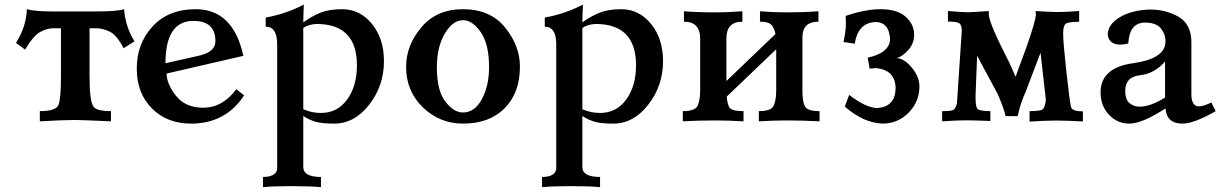

<svg xmlns="http://www.w3.org/2000/svg" viewBox="-20 -522 5270 826"><path d="M457.5 0Q328.1 -5.9 303.2 -5.9Q254.4 -5.9 151.4 0V-43.9Q220.7 -43.9 231.4 -70.1Q242.2 -96.2 242.2 -191.4V-400.4H208.5Q184.6 -400.4 155 -385.7Q125.5 -371.1 87.9 -308.6L48.8 -337.4Q92.8 -407.2 95.7 -482.4Q129.4 -472.7 209.5 -472.7H389.2Q483.9 -472.7 513.7 -482.4Q519.5 -407.2 558.6 -344.2L511.7 -314.5Q481.9 -372.1 451.4 -386.2Q420.9 -400.4 396.5 -400.4H365.2V-196.3Q365.2 -90.8 379.9 -67.9Q388.2 -43.9 457.5 -43.9Z M801.8 9.8Q698.7 9.8 633.5 -55.7Q568.4 -121.1 568.4 -226.6Q568.4 -335 636.7 -408.7Q705.1 -482.4 821.8 -482.4Q983.4 -482.4 1026.9 -281.7L696.8 -205.6Q696.8 -161.6 737.1 -110.1Q777.3 -58.6 854.5 -58.6Q937.5 -58.6 996.6 -138.2L1030.3 -111.8Q950.7 9.8 801.8 9.8ZM691.9 -250 837.4 -282.7Q906.7 -298.8 906.7 -344.7Q906.7 -432.1 812 -432.1Q691.9 -432.1 691.9 -250Z M1360.8 283.2Q1320.8 278.8 1228.5 278.8Q1156.2 278.8 1111.3 283.2V239.3Q1165.5 239.3 1172.4 206.5V-331.5Q1172.4 -407.2 1123 -407.2V-446.3Q1213.9 -463.4 1287.1 -502.4Q1284.7 -447.8 1284.7 -425.8Q1324.2 -454.1 1361.1 -468.3Q1397.9 -482.4 1452.1 -482.4Q1528.8 -482.4 1580.3 -418.9Q1631.8 -355.5 1631.8 -258.8Q1631.8 -153.3 1568.4 -71.8Q1504.9 9.8 1418 9.8Q1364.7 9.8 1337.4 1.7Q1310.1 -6.3 1284.7 -22.9V196.3Q1284.7 239.3 1360.8 239.3ZM1360.8 -36.1Q1431.6 -36.1 1473.6 -94.2Q1515.6 -152.3 1515.6 -240.7Q1515.6 -418.9 1341.8 -418.9Q1308.1 -417.5 1284.7 -401.9V-52.2Q1319.8 -36.1 1360.8 -36.1Z M1972.2 9.8Q1872.1 9.8 1799.6 -59.8Q1727.1 -129.4 1727.1 -234.4Q1727.1 -326.7 1792.7 -404.5Q1858.4 -482.4 1971.2 -482.4Q2089.4 -482.4 2153.1 -403.6Q2216.8 -324.7 2216.8 -235.8Q2216.8 -122.6 2151.1 -56.4Q2085.4 9.8 1972.2 9.8ZM1971.2 -38.1Q2022.5 -38.1 2053.2 -95.7Q2084 -153.3 2084 -232.9Q2084 -332.5 2048.1 -383.8Q2012.2 -435.1 1972.2 -435.1Q1927.7 -435.1 1893.6 -377.4Q1859.4 -319.8 1859.4 -232.9Q1859.4 -132.3 1895.8 -85.2Q1932.1 -38.1 1971.2 -38.1Z M2561.5 283.2Q2521.5 278.8 2429.2 278.8Q2356.9 278.8 2312 283.2V239.3Q2366.2 239.3 2373 206.5V-331.5Q2373 -407.2 2323.7 -407.2V-446.3Q2414.6 -463.4 2487.8 -502.4Q2485.4 -447.8 2485.4 -425.8Q2524.9 -454.1 2561.8 -468.3Q2598.6 -482.4 2652.8 -482.4Q2729.5 -482.4 2781 -418.9Q2832.5 -355.5 2832.5 -258.8Q2832.5 -153.3 2769 -71.8Q2705.6 9.8 2618.7 9.8Q2565.4 9.8 2538.1 1.7Q2510.7 -6.3 2485.4 -22.9V196.3Q2485.4 239.3 2561.5 239.3ZM2561.5 -36.1Q2632.3 -36.1 2674.3 -94.2Q2716.3 -152.3 2716.3 -240.7Q2716.3 -418.9 2542.5 -418.9Q2508.8 -417.5 2485.4 -401.9V-52.2Q2520.5 -36.1 2561.5 -36.1Z M3505.9 0Q3435.1 -3.9 3363.8 -3.9Q3309.1 -3.9 3244.6 0V-43.9Q3297.4 -43.9 3308.3 -67.1Q3319.3 -90.3 3319.3 -134.8V-310.1L3106.4 -106.4Q3108.4 -78.6 3116.9 -61.3Q3125.5 -43.9 3178.7 -43.9V0Q3107.9 -3.9 3061 -3.9Q2981.9 -3.9 2917.5 0V-43.9Q2970.2 -43.9 2981.2 -67.1Q2992.2 -90.3 2992.2 -134.8V-355.5Q2992.2 -428.7 2922.4 -428.7V-473.6Q2977.1 -468.8 3061 -468.8Q3113.3 -468.8 3173.8 -473.6V-428.7Q3105 -428.7 3105 -356.4V-173.3L3315.9 -375.5Q3314.5 -389.2 3303.5 -408.9Q3292.5 -428.7 3249.5 -428.7V-473.6Q3304.2 -468.8 3363.8 -468.8Q3440.4 -468.8 3501 -473.6V-428.7Q3432.1 -428.7 3432.1 -361.3V-131.8Q3432.1 -86.4 3442.4 -65.2Q3452.6 -43.9 3505.9 -43.9Z M3776.4 9.8Q3693.8 6.3 3614.3 -63.5L3633.3 -113.8Q3705.1 -58.1 3754.9 -57.1Q3830.1 -63 3833 -139.6Q3833 -221.7 3747.6 -229L3721.2 -226.6L3712.9 -273.9Q3809.1 -294.9 3809.1 -356Q3804.2 -424.3 3751 -427.2Q3671.9 -427.2 3657.2 -334L3608.9 -341.3Q3619.1 -389.6 3619.1 -418L3618.2 -453.6Q3703.1 -482.4 3768.6 -482.4Q3839.8 -482.4 3876.2 -450Q3912.6 -417.5 3912.6 -373Q3912.6 -335 3887.7 -307.1Q3862.8 -279.3 3838.4 -272Q3870.6 -270 3903.1 -230.7Q3935.5 -191.4 3935.5 -149.9Q3935.5 -85 3889.2 -37.6Q3842.8 9.8 3776.4 9.8Z M4409.2 1V-43.9Q4457 -43.9 4466.3 -52Q4475.6 -60.1 4479.5 -91.8L4456.5 -295.4L4392.1 -126Q4369.1 -76.2 4358.4 -22.5H4306.2Q4299.3 -54.2 4272.9 -116.2L4183.6 -282.2L4176.8 -107.4Q4176.8 -64 4184.8 -54Q4192.9 -43.9 4240.7 -43.9V-1.5Q4174.3 -4.4 4134.3 -4.4Q4098.6 -4.4 4033.2 0V-43.9Q4069.8 -43.9 4079.8 -48.3Q4089.8 -52.7 4096.7 -75.7L4117.7 -389.6Q4117.7 -414.6 4106.7 -421.9Q4095.7 -429.2 4058.1 -429.2V-474.6Q4124 -469.2 4143.6 -469.2Q4154.8 -469.2 4233.9 -474.6V-460.4Q4233.9 -423.8 4322.3 -252.4L4349.1 -191.9L4396.5 -320.8Q4434.1 -428.2 4436.5 -458L4435.1 -474.6Q4501 -470.2 4530.8 -470.2Q4561 -470.2 4622.6 -474.6V-428.2Q4574.2 -428.2 4564 -418.9Q4553.7 -409.7 4553.7 -377.4Q4553.7 -340.3 4567.9 -211.7Q4582 -83 4587.4 -62.5Q4590.8 -43 4638.7 -43V0.5Q4564.9 -3.4 4523.4 -3.4Q4478.5 -3.4 4409.2 1Z M5066.4 9.8Q4999 9.8 4994.1 -55.7Q4893.6 9.8 4838.9 9.8Q4787.1 9.8 4751 -28.3Q4714.8 -66.4 4714.8 -125Q4714.8 -230.5 4854.5 -250Q4994.1 -269.5 4994.1 -343.8Q4994.1 -375 4974.1 -399.9Q4954.1 -424.8 4906.2 -424.8Q4838.9 -424.8 4834 -335Q4815.9 -330.1 4800.8 -330.1Q4751 -330.1 4745.6 -372.1Q4745.6 -416.5 4796.6 -447.5Q4847.7 -478.5 4927.2 -481Q4997.1 -481 5051.3 -449Q5105.5 -417 5105.5 -339.8V-117.2Q5105.5 -64.5 5137.7 -64.5Q5157.2 -64.5 5191.4 -81.1L5210 -43.9Q5117.2 9.8 5066.4 9.8ZM4881.8 -63Q4929.7 -63 4992.2 -102.5V-257.8Q4947.3 -205.1 4884 -198.2Q4820.8 -191.4 4820.8 -130.9Q4820.8 -92.8 4839.8 -77.9Q4858.9 -63 4881.8 -63Z"/></svg>

Font: Kelvinch
Style: Bold
Weight: 700
Designer: Paul James Miller
Foundry: High-Logic / Made with FontCreator
Version: Version 3.501;March 28, 2021;FontCreator 13.0.0.2683 64-bit